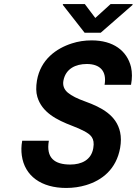

<svg xmlns="http://www.w3.org/2000/svg" viewBox="-20 -921 677 951"><path d="M328 -106C251 -106 207 -138 222 -224H90C85 -197 85 -173 88 -151C102 -49 185 10 308 10C343 10 376 5 406 -4C486 -28 556 -83 575 -188C580 -217 580 -243 575 -266C557 -350 483 -389 403 -418C364 -432 335 -446 316 -462C297 -478 290 -498 294 -521C305 -581 355 -604 410 -604C474 -604 510 -570 498 -501H629C635 -533 635 -562 629 -589C609 -670 541 -721 434 -721C399 -721 367 -716 336 -706C258 -681 181 -626 163 -522C158 -491 158 -464 165 -441C188 -364 261 -327 337 -298C361 -289 381 -280 396 -272C428 -255 451 -238 442 -187C432 -128 383 -106 328 -106ZM452 -832 400 -901H292L291 -897L399 -759H479L636 -896L637 -901H528Z"/></svg>

Font: Asimov
Style: NarIt
Weight: 500
Designer: Google
Version: Version 2.000980; 2014